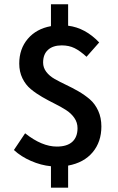

<svg xmlns="http://www.w3.org/2000/svg" viewBox="-20 -766 553 896"><path d="M44.9 -65.9 97.2 -144Q175.3 -82 245.1 -82Q293 -82 317.4 -104.2Q341.8 -126.5 341.8 -168Q341.8 -194.3 326.9 -215.8Q312 -237.3 287.8 -252.7Q263.7 -268.1 234.6 -282.5Q205.6 -296.9 176.8 -313.5Q147.9 -330.1 123.8 -350.1Q99.6 -370.1 84.7 -400.6Q69.8 -431.2 69.8 -469.2Q69.8 -538.1 109.9 -585Q149.9 -631.8 217.8 -644V-746.1H297.9V-646Q377.9 -636.2 442.9 -567.9L383.8 -501Q353.5 -528.8 327.6 -541.5Q301.8 -554.2 268.1 -554.2Q227.1 -554.2 204.1 -533.4Q181.2 -512.7 181.2 -474.1Q181.2 -450.2 196 -430.7Q210.9 -411.1 235.1 -397.5Q259.3 -383.8 288.3 -370.1Q317.4 -356.4 346.2 -339.8Q375 -323.2 399.2 -302.5Q423.3 -281.7 438.2 -249.3Q453.1 -216.8 453.1 -175.8Q453.1 -104 412.4 -55.4Q371.6 -6.8 297.9 6.8V109.9H217.8V9.8Q171.4 5.4 124.8 -14.9Q78.1 -35.2 44.9 -65.9Z"/></svg>

Font: Source Sans Pro Semibold
Style: Regular
Weight: 600
Designer: Paul D. Hunt
Foundry: Adobe Systems Incorporated
Version: Version 2.020;PS 2.0;hotconv 1.0.86;makeotf.lib2.5.63406